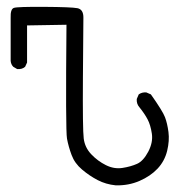

<svg xmlns="http://www.w3.org/2000/svg" viewBox="-20 -559 540 571"><path d="M324.2 -7.8Q294.9 -10.7 270.5 -23.4Q246.1 -36.1 224.1 -54.7Q202.1 -73.2 192.9 -98.1Q183.6 -123 179.2 -147Q174.8 -170.9 177.7 -485.4L60.5 -483.4V-373L54.7 -360.4Q45.9 -352.5 31.2 -353.5L19.5 -360.4Q12.7 -367.2 11.7 -377.9V-505.9Q10.7 -532.2 21.5 -535.6Q32.2 -539.1 111.8 -538.6Q191.4 -538.1 210 -534.7Q228.5 -531.2 228 -505.9Q227.5 -480.5 226.6 -327.1Q225.6 -173.8 229 -147Q232.4 -120.1 251.5 -100.1Q270.5 -80.1 294.9 -67.9Q319.3 -55.7 344.2 -59.6Q369.1 -63.5 387.7 -71.8Q406.2 -80.1 420.9 -107.9Q435.5 -135.7 431.6 -161.6Q427.7 -187.5 418.9 -204.1Q410.2 -220.7 394.5 -240.2Q385.7 -250 386.7 -264.6L392.6 -278.3Q402.3 -285.2 415 -284.2L428.7 -278.3Q463.9 -228.5 470.7 -210.4Q477.5 -192.4 481 -166.5Q484.4 -140.6 477.1 -110.4Q469.7 -80.1 448.7 -57.6Q427.7 -35.2 395 -21Q362.3 -6.8 324.2 -7.8Z"/></svg>

Font: JasonHandwriting1
Style: Regular
Weight: 400
Version: Version 1.48.20